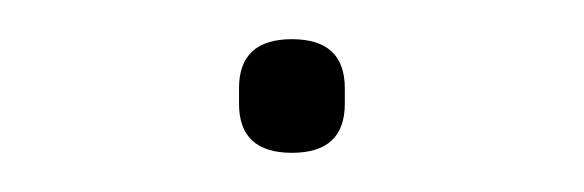

<svg xmlns="http://www.w3.org/2000/svg" viewBox="-20 -514 298 98"><path d="M102 -461V-469Q102 -494 129 -494Q156 -494 156 -469V-461Q156 -436 129 -436Q102 -436 102 -461Z"/></svg>

Font: IBM Plex Sans Thin
Style: Regular
Weight: 100
Designer: Mike Abbink, Paul van der Laan, Pieter van Rosmalen
Foundry: Bold Monday
Version: Version 3.0